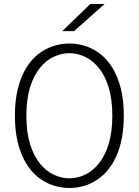

<svg xmlns="http://www.w3.org/2000/svg" viewBox="-20 -922 690 953"><path d="M324.5 11Q283 11 243.2 -2Q203.5 -15 169.2 -42.2Q135 -69.5 109.2 -112Q83.5 -154.5 68.8 -213Q54 -271.5 54 -348Q54 -424 68.8 -482.5Q83.5 -541 109.2 -583.5Q135 -626 169.2 -653Q203.5 -680 243.2 -693Q283 -706 324.5 -706Q366.5 -706 405.8 -693Q445 -680 479.2 -653Q513.5 -626 539.2 -583.5Q565 -541 579.8 -482.5Q594.5 -424 594.5 -348Q594.5 -271.5 579.8 -213Q565 -154.5 539.2 -112Q513.5 -69.5 479.2 -42.2Q445 -15 405.8 -2Q366.5 11 324.5 11ZM324.5 -37Q364 -37 401.8 -54.8Q439.5 -72.5 470.2 -110.2Q501 -148 519.2 -206.8Q537.5 -265.5 537.5 -348Q537.5 -430 519.2 -488.8Q501 -547.5 470.2 -585Q439.5 -622.5 401.8 -640.2Q364 -658 324.5 -658Q285 -658 247 -640.2Q209 -622.5 178.2 -585Q147.5 -547.5 129.2 -488.8Q111 -430 111 -348Q111 -265.5 129.2 -206.8Q147.5 -148 178.2 -110.2Q209 -72.5 247 -54.8Q285 -37 324.5 -37ZM347.5 -767.5H289L428 -902H499Z"/></svg>

Font: Trispace Thin ExtraLight
Style: Regular
Weight: 250
Version: Version 1.210